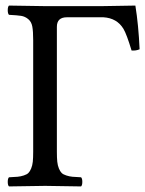

<svg xmlns="http://www.w3.org/2000/svg" viewBox="-20 -667 521 689"><path d="M141.1 -645H346.2Q426.8 -646 465.8 -647Q477.1 -577.1 481 -490.2Q467.8 -484.4 452.1 -485.8Q434.6 -543.9 423.3 -563Q399.9 -602.1 351.1 -605H342.8H220.2Q184.1 -605 184.1 -570.8V-122.1Q184.1 -100.6 185.5 -86.7Q187 -72.8 191.4 -62.3Q195.8 -51.8 201.2 -46.4Q206.5 -41 217.8 -37.4Q229 -33.7 240 -32.7Q251 -31.7 271 -30.8Q275.4 -26.4 275.4 -14.4Q275.4 -2.4 271 2Q171.4 0 142.1 0Q109.9 0 12.2 2Q7.8 -2.4 7.8 -14.4Q7.8 -26.4 12.2 -30.8Q32.2 -31.7 43.2 -32.7Q54.2 -33.7 65.4 -37.4Q76.7 -41 82 -46.4Q87.4 -51.8 91.8 -62.3Q96.2 -72.8 97.7 -86.7Q99.1 -100.6 99.1 -122.1V-522.9Q99.1 -554.7 95.9 -571.8Q92.8 -588.9 81.3 -598.4Q69.8 -607.9 55.9 -610.1Q42 -612.3 12.2 -613.8Q7.8 -618.2 7.8 -630.4Q7.8 -642.6 12.2 -647Z"/></svg>

Font: Linux Libertine G
Style: Regular
Weight: 400
Designer: Philipp H. Poll
Foundry: Philipp H. Poll
Version: Version 4.7.5